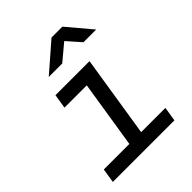

<svg xmlns="http://www.w3.org/2000/svg" viewBox="-218 -910 1036 1036"><g transform="rotate(-45 300.0 -392.5)"><path d="M36 0 49 -82H244L305 -468H135L148 -550H408L334 -82H519L506 0ZM192 -645 353 -785H436L554 -645H457L388 -723L295 -645Z"/></g></svg>

Font: NKDuy Mono
Style: Italic
Weight: 400
Italic angle: -9°
Monospace: yes
Designer: NKDuy
Foundry: NKDuy
Version: Version 2.251; ttfautohint (v1.8.4.7-5d5b)